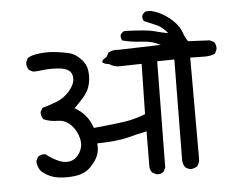

<svg xmlns="http://www.w3.org/2000/svg" viewBox="-48 -751 910 751"><g transform="rotate(-5 407.0 -375.5)"><path d="M673.8 -65.4Q661.1 -66.4 651.4 -74.2Q641.6 -86.9 641.6 -104.5L645.5 -498L578.1 -497.1L573.2 -80.1L565.4 -64.5Q554.7 -54.7 537.1 -56.6L521.5 -64.5Q512.7 -74.2 511.7 -86.9L512.7 -227.5Q471.7 -218.8 434.1 -209Q396.5 -199.2 316.4 -197.3Q319.3 -172.9 312 -152.3Q304.7 -131.8 282.7 -108.4Q260.7 -85 226.6 -79.1Q192.4 -73.2 155.8 -77.6Q119.1 -82 88.9 -107.4Q73.2 -125 73.2 -149.4L81.1 -165Q92.8 -174.8 110.4 -172.9Q158.2 -136.7 189.5 -135.7Q220.7 -134.8 239.7 -161.6Q258.8 -188.5 251.5 -221.2Q244.1 -253.9 221.7 -276.4Q199.2 -298.8 169.9 -298.8Q140.6 -298.8 115.2 -309.6Q105.5 -321.3 106.4 -338.9L115.2 -354.5Q143.6 -362.3 172.4 -373.5Q201.2 -384.8 222.7 -409.2Q244.1 -433.6 245.1 -456.1Q246.1 -478.5 231.9 -489.7Q217.8 -501 186 -502.9Q154.3 -504.9 128.9 -501.5Q103.5 -498 90.8 -499L75.2 -506.8Q65.4 -520.5 67.4 -538.1L75.2 -553.7Q88.9 -563.5 121.6 -567.4Q154.3 -571.3 186 -567.4Q217.8 -563.5 239.3 -558.1Q260.7 -552.7 281.2 -532.2Q301.8 -511.7 305.7 -487.8Q309.6 -463.9 305.7 -440.9Q301.8 -418 291.5 -400.4Q281.2 -382.8 240.2 -341.8Q291 -313.5 308.6 -258.8Q420.9 -269.5 451.7 -276.4Q482.4 -283.2 512.7 -294.9L516.6 -492.2L428.7 -490.2Q408.2 -490.2 390.6 -502Q341.8 -508.8 382.8 -531.2L390.6 -546.9Q408.2 -557.6 431.6 -554.7L597.7 -559.6Q564.5 -577.1 525.4 -578.6Q486.3 -580.1 449.2 -589.8Q443.4 -597.7 444.3 -610.4Q449.2 -622.1 460.9 -626Q549.8 -623 576.7 -615.2Q603.5 -607.4 630.9 -602.5Q611.3 -627.9 587.9 -637.7Q564.5 -647.5 540 -658.2Q534.2 -666 535.2 -678.7Q540 -690.4 550.8 -695.3H570.3Q597.7 -688.5 620.6 -674.3Q643.6 -660.2 661.6 -641.1Q679.7 -622.1 686.5 -602.1Q693.4 -582 705.1 -564.5L790 -560.5L805.7 -552.7Q815.4 -541 813.5 -523.4L805.7 -506.8Q787.1 -498 758.8 -499Q730.5 -500 708 -500V-103.5Q708 -86.9 698.2 -74.2Q686.5 -66.4 673.8 -65.4Z"/></g></svg>

Font: JasonHandwriting2
Style: Regular
Weight: 400
Version: Version 1.05.10